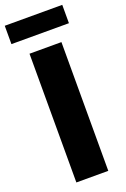

<svg xmlns="http://www.w3.org/2000/svg" viewBox="-179 -969 671 1023"><g transform="rotate(-20 156.0 -457.5)"><path d="M247 -730V0H66V-730ZM-7 -811V-915H319V-811Z"/></g></svg>

Font: Nacelle Heavy
Style: Regular
Weight: 800
Designer: Sora Sagano
Foundry: Sora Sagano
Version: Version 1.000;FEAKit 1.0